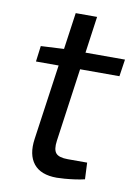

<svg xmlns="http://www.w3.org/2000/svg" viewBox="-76 -682 532 743"><g transform="rotate(10 190.0 -311.0)"><path d="M245 -631 175 -132Q170 -97 182 -83Q194 -69 229 -69H305L308 -4Q292 0 270.5 3Q249 6 229.5 7.5Q210 9 199 9Q136 9 108 -26Q80 -61 89 -124L161 -631ZM380 -487 370 -420H42L50 -482L146 -487Z"/></g></svg>

Font: Exo 2
Style: Italic
Weight: 400
Italic angle: -8°
Designer: Natanael Gama
Foundry: Natanael Gama
Version: Version 2.010